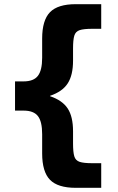

<svg xmlns="http://www.w3.org/2000/svg" viewBox="-20 -790 566 920"><path d="M343 110Q257 110 219.5 71.5Q182 33 182 -55V-147Q182 -208 161.5 -234Q141 -260 93 -260H52V-400H93Q141 -400 161.5 -426.5Q182 -453 182 -513V-605Q182 -693 219.5 -731.5Q257 -770 343 -770H465V-652H422Q381 -652 361.5 -645.5Q342 -639 336 -619Q330 -599 330 -557V-499Q330 -430 304.5 -390.5Q279 -351 220 -331V-329Q279 -309 304.5 -270Q330 -231 330 -161V-103Q330 -61 336 -41Q342 -21 361.5 -14.5Q381 -8 422 -8H465V110Z"/></svg>

Font: M PLUS 1 Thin ExtraBold
Style: Regular
Weight: 800
Version: Version 1.001